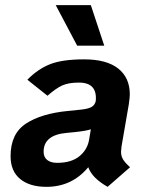

<svg xmlns="http://www.w3.org/2000/svg" viewBox="-20 -712 571 744"><path d="M449 -124Q449 -107 457 -94Q465 -81 484 -64L397 12Q337 -22 322 -64Q259 12 160 12Q95 12 58 -18.5Q21 -49 21 -107Q21 -194 80.5 -233Q140 -272 243 -282L292 -287Q321 -290 334 -297Q347 -304 351 -320Q358 -392 286 -392Q246 -392 221.5 -381Q197 -370 164 -341L86 -403Q126 -444 173.5 -463Q221 -482 306 -482Q393 -482 438 -446.5Q483 -411 483 -346Q483 -335 479 -307L451 -145Q449 -129 449 -124ZM325 -169 332 -211Q316 -205 269 -200L238 -197Q149 -189 149 -124Q149 -103 163 -92Q177 -81 201 -81Q256 -81 287 -106Q318 -131 325 -169ZM196 -692H332L384 -535H279Z"/></svg>

Font: KoHo
Style: Bold Italic
Weight: 700
Italic angle: -10°
Version: Version 1.000; ttfautohint (v1.6)